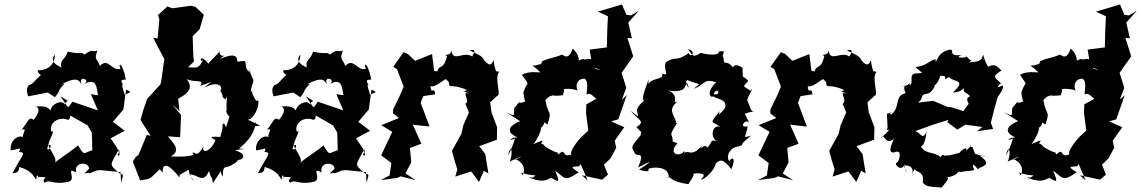

<svg xmlns="http://www.w3.org/2000/svg" viewBox="-20 -790 5106 859"><path d="M504 -128 475 -171 538 -205 485 -245 532 -300 544 -389C578 -374 557 -378 538 -366C526 -402 518 -432 544 -394C514 -431 519 -433 543 -434C528 -514 506 -510 519 -482C480 -470 464 -535 427 -495C413 -533 400 -519 416 -564C388 -553 401 -577 358 -546C338 -561 351 -544 283 -559C271 -520 246 -525 255 -488C216 -505 207 -524 226 -546C224 -479 163 -474 149 -476C147 -449 198 -445 175 -465C117 -415 137 -418 103 -407C124 -407 87 -412 106 -359L194 -376L226 -355L241 -376C248 -404 288 -424 253 -411C337 -458 335 -418 344 -415C329 -456 393 -433 353 -411C419 -453 412 -381 419 -364C371 -368 391 -379 389 -363L418 -296L304 -335C279 -301 292 -300 251 -359C305 -325 274 -347 269 -322C260 -350 183 -320 210 -263C218 -336 136 -306 136 -317C182 -301 114 -236 129 -255C108 -270 105 -243 76 -209C112 -223 66 -179 90 -173C64 -194 21 -159 28 -117C67 -123 76 -135 65 -110C101 -108 79 -99 36 -15C81 -17 55 -53 74 -40C126 -26 137 11 142 14C146 -36 158 30 149 1C218 4 158 5 180 28C205 8 214 41 290 22C322 9 271 -47 321 -18C309 -66 376 -69 379 -35C335 5 378 -26 379 -14L411 -27L428 -29L519 -20L522 28C538 -27 527 -2 514 -15C465 -58 472 -47 512 -122C524 -70 493 -106 514 -104ZM201 -159C226 -218 218 -201 210 -201C200 -223 220 -264 271 -258C287 -251 293 -253 295 -273L372 -229L391 -196L393 -118C352 -105 358 -90 329 -140C314 -123 245 -81 222 -59C245 -73 198 -125 197 -139C218 -152 200 -110 191 -124Z M813 -481 848 -515 845 -537 842 -628 873 -659 892 -724 854 -760 833 -764 750 -753 729 -761 687 -723 693 -703 685 -618 665 -621 715 -526 714 -517 701 -426 698 -413 638 -347 622 -300 609 -255 612 -248 654 -182 637 -187 600 -98 587 -87 574 -67 607 17 643 11 656 4 695 -33 708 -17C705 -60 731 -63 782 3C794 -18 756 10 824 -31C830 13 869 44 827 -9C860 -15 888 38 915 -25C936 40 921 -27 933 29C988 -54 958 -16 976 -2C980 -71 988 -16 1046 -75C1012 -34 1036 -76 1055 -76C1059 -75 1094 -98 1031 -118C1097 -129 1089 -120 1050 -126C1098 -165 1119 -198 1126 -248C1126 -233 1078 -219 1144 -228L1088 -255C1116 -253 1146 -324 1133 -344C1127 -316 1102 -398 1096 -391C1114 -353 1113 -371 1102 -387C1119 -451 1119 -410 1092 -484C1101 -472 1108 -451 1083 -481C1073 -524 1089 -519 1042 -514C1041 -539 1031 -555 964 -526C1020 -572 963 -509 961 -565C973 -562 911 -511 913 -504C865 -565 875 -487 894 -534C864 -468 861 -493 796 -489ZM744 -90C792 -117 757 -148 731 -180L786 -176L790 -276L750 -323L783 -293L777 -348C839 -381 838 -408 815 -436C857 -418 896 -438 876 -406C951 -431 929 -431 896 -399C985 -442 972 -373 964 -387C988 -349 963 -362 990 -345C1005 -385 987 -337 996 -284C993 -319 985 -282 1007 -269L991 -220C980 -253 975 -229 975 -229C981 -202 943 -143 982 -176C906 -182 924 -175 944 -163C919 -103 875 -103 893 -139C855 -74 856 -117 839 -105C862 -99 833 -86 744 -90Z M1602 -128 1573 -171 1636 -205 1583 -245 1630 -300 1642 -389C1676 -374 1655 -378 1636 -366C1624 -402 1616 -432 1642 -394C1612 -431 1617 -433 1641 -434C1626 -514 1604 -510 1617 -482C1578 -470 1562 -535 1525 -495C1511 -533 1498 -519 1514 -564C1486 -553 1499 -577 1456 -546C1436 -561 1449 -544 1381 -559C1369 -520 1344 -525 1353 -488C1314 -505 1305 -524 1324 -546C1322 -479 1261 -474 1247 -476C1245 -449 1296 -445 1273 -465C1215 -415 1235 -418 1201 -407C1222 -407 1185 -412 1204 -359L1292 -376L1324 -355L1339 -376C1346 -404 1386 -424 1351 -411C1435 -458 1433 -418 1442 -415C1427 -456 1491 -433 1451 -411C1517 -453 1510 -381 1517 -364C1469 -368 1489 -379 1487 -363L1516 -296L1402 -335C1377 -301 1390 -300 1349 -359C1403 -325 1372 -347 1367 -322C1358 -350 1281 -320 1308 -263C1316 -336 1234 -306 1234 -317C1280 -301 1212 -236 1227 -255C1206 -270 1203 -243 1174 -209C1210 -223 1164 -179 1188 -173C1162 -194 1119 -159 1126 -117C1165 -123 1174 -135 1163 -110C1199 -108 1177 -99 1134 -15C1179 -17 1153 -53 1172 -40C1224 -26 1235 11 1240 14C1244 -36 1256 30 1247 1C1316 4 1256 5 1278 28C1303 8 1312 41 1388 22C1420 9 1369 -47 1419 -18C1407 -66 1474 -69 1477 -35C1433 5 1476 -26 1477 -14L1509 -27L1526 -29L1617 -20L1620 28C1636 -27 1625 -2 1612 -15C1563 -58 1570 -47 1610 -122C1622 -70 1591 -106 1612 -104ZM1299 -159C1324 -218 1316 -201 1308 -201C1298 -223 1318 -264 1369 -258C1385 -251 1391 -253 1393 -273L1470 -229L1489 -196L1491 -118C1450 -105 1456 -90 1427 -140C1412 -123 1343 -81 1320 -59C1343 -73 1296 -125 1295 -139C1316 -152 1298 -110 1289 -124Z M1988 -423C1990 -388 1994 -420 2068 -388C2054 -370 2024 -403 2090 -363C2031 -397 2089 -338 2062 -326L2078 -287L2053 -230L2040 -172L2051 -204L2002 -115C2009 -87 2017 -59 2026 -32L2017 0L2088 -23L2123 24L2145 -26L2165 -14L2151 -101L2124 -136L2203 -165L2204 -221L2179 -287L2173 -332L2202 -359C2202 -365 2187 -347 2209 -364C2219 -375 2193 -441 2212 -467C2231 -465 2167 -485 2208 -451C2188 -492 2192 -512 2187 -520C2172 -469 2134 -545 2154 -507C2133 -544 2141 -534 2081 -565C2128 -576 2080 -530 2096 -535C2055 -567 2006 -506 1999 -566C1999 -533 1952 -552 1980 -540C1966 -475 1943 -502 1937 -471C1899 -470 1897 -514 1926 -443L1913 -548L1837 -518L1805 -548L1786 -557L1739 -491L1756 -481L1786 -402L1767 -358L1739 -301L1738 -283L1765 -262L1686 -230L1735 -200L1685 -95L1731 -61L1723 -5L1683 16L1757 6L1773 -1L1840 16L1794 -14L1820 -64L1814 -128L1865 -147L1827 -232L1902 -224L1862 -330L1874 -360L1927 -368C1923 -408 1909 -361 1906 -405C1925 -395 1967 -436 1975 -436Z M2578 -56 2609 17 2583 -6 2674 14 2700 -9 2682 -53 2712 -82 2737 -129 2730 -160 2773 -221 2714 -247 2746 -256 2784 -364 2762 -344 2782 -397 2759 -471 2761 -464 2813 -538 2787 -620 2807 -619 2791 -689 2838 -742 2803 -721 2782 -724 2763 -770 2655 -738 2700 -717 2697 -659 2695 -578 2618 -568 2631 -490 2667 -478C2600 -481 2663 -541 2594 -523C2587 -480 2624 -562 2550 -505C2587 -503 2564 -558 2542 -572C2519 -508 2498 -554 2490 -544C2454 -529 2443 -533 2406 -516C2391 -481 2398 -515 2407 -508C2353 -481 2346 -518 2398 -466C2394 -465 2344 -474 2315 -455C2357 -395 2337 -437 2320 -369C2328 -405 2315 -374 2330 -336C2283 -316 2324 -357 2281 -307C2276 -275 2292 -264 2244 -288L2307 -248C2238 -220 2257 -190 2296 -175C2269 -177 2246 -155 2284 -170C2280 -154 2264 -112 2252 -93C2267 -158 2277 -101 2260 -67C2323 -97 2327 -96 2284 -75C2270 -89 2347 -59 2318 -6C2304 -28 2311 -10 2376 -5C2355 14 2355 -2 2349 5C2424 36 2436 2 2449 7C2480 24 2487 32 2464 -27C2509 9 2507 23 2569 -19C2526 -46 2539 -44 2571 -46ZM2624 -368 2648 -348 2603 -323 2602 -283 2612 -206 2581 -177C2571 -167 2528 -117 2536 -99C2490 -81 2516 -133 2478 -99C2465 -121 2491 -91 2420 -133C2456 -80 2407 -163 2401 -144C2400 -158 2431 -173 2366 -145C2368 -143 2420 -223 2392 -227C2404 -194 2440 -278 2387 -261L2429 -233C2452 -300 2433 -267 2420 -342C2428 -351 2447 -370 2452 -356C2436 -393 2413 -352 2498 -364C2510 -401 2507 -398 2458 -382C2476 -383 2511 -404 2569 -384C2556 -384 2550 -438 2595 -438C2623 -421 2592 -350 2611 -371Z M2835 -269 2801 -294C2838 -250 2870 -248 2827 -221C2861 -188 2844 -204 2847 -186C2807 -136 2801 -137 2818 -108C2830 -80 2869 -124 2835 -41C2903 -76 2899 -71 2839 -31C2896 -13 2880 -34 2880 -34C2897 -44 2973 -48 2972 2C2922 11 2962 4 2972 3C2978 -1 2980 23 3060 34C3058 33 3096 -14 3079 -12C3112 -19 3148 -13 3116 12C3120 21 3175 -21 3182 -58C3199 -74 3213 -85 3252 -33C3277 -92 3251 -86 3243 -69C3226 -89 3244 -131 3285 -135C3327 -152 3264 -122 3340 -183C3298 -172 3317 -172 3325 -225C3285 -215 3311 -259 3331 -243L3312 -281C3375 -304 3359 -275 3339 -300C3324 -354 3311 -326 3344 -388C3329 -397 3362 -365 3308 -404C3325 -436 3349 -417 3282 -462C3312 -422 3301 -457 3302 -486C3278 -508 3245 -497 3269 -476C3223 -541 3222 -479 3216 -537C3202 -537 3240 -570 3196 -559C3198 -535 3120 -550 3116 -554C3081 -533 3083 -536 3058 -570C3099 -561 3069 -527 3062 -553C3001 -510 3006 -542 2961 -513C2942 -489 2980 -444 2942 -461C2954 -429 2889 -448 2875 -403C2881 -407 2879 -398 2882 -435C2863 -380 2845 -345 2867 -332C2868 -390 2860 -319 2881 -349C2839 -331 2827 -298 2830 -295ZM3195 -269 3199 -292C3150 -230 3165 -251 3202 -223C3161 -236 3156 -160 3196 -158C3150 -166 3174 -160 3144 -129C3131 -155 3100 -103 3121 -135C3098 -122 3102 -112 3073 -107C3026 -119 3043 -87 3042 -115C3021 -84 2965 -101 3011 -149C2989 -155 2972 -169 2988 -147C2997 -200 2961 -168 3010 -240C2963 -240 2952 -241 2986 -226L3005 -243C2995 -282 2966 -296 3011 -337C2980 -321 3026 -359 2971 -385C3050 -374 3042 -403 3053 -419C3077 -373 3036 -421 3055 -432C3114 -406 3121 -424 3083 -393C3136 -409 3126 -446 3192 -418C3196 -446 3128 -367 3167 -356C3190 -422 3217 -348 3161 -373C3164 -343 3237 -355 3224 -308C3209 -278 3155 -262 3200 -234Z M3676 -423C3678 -388 3682 -420 3756 -388C3742 -370 3712 -403 3778 -363C3719 -397 3777 -338 3750 -326L3766 -287L3741 -230L3728 -172L3739 -204L3690 -115C3697 -87 3705 -59 3714 -32L3705 0L3776 -23L3811 24L3833 -26L3853 -14L3839 -101L3812 -136L3891 -165L3892 -221L3867 -287L3861 -332L3890 -359C3890 -365 3875 -347 3897 -364C3907 -375 3881 -441 3900 -467C3919 -465 3855 -485 3896 -451C3876 -492 3880 -512 3875 -520C3860 -469 3822 -545 3842 -507C3821 -544 3829 -534 3769 -565C3816 -576 3768 -530 3784 -535C3743 -567 3694 -506 3687 -566C3687 -533 3640 -552 3668 -540C3654 -475 3631 -502 3625 -471C3587 -470 3585 -514 3614 -443L3601 -548L3525 -518L3493 -548L3474 -557L3427 -491L3444 -481L3474 -402L3455 -358L3427 -301L3426 -283L3453 -262L3374 -230L3423 -200L3373 -95L3419 -61L3411 -5L3371 16L3445 6L3461 -1L3528 16L3482 -14L3508 -64L3502 -128L3553 -147L3515 -232L3590 -224L3550 -330L3562 -360L3615 -368C3611 -408 3597 -361 3594 -405C3613 -395 3655 -436 3663 -436Z M4400 -85 4342 -102 4331 -132C4301 -132 4349 -161 4302 -115C4317 -151 4239 -87 4287 -102C4271 -114 4244 -92 4205 -94C4210 -70 4204 -117 4189 -87C4152 -116 4115 -95 4094 -147C4094 -120 4122 -138 4125 -202C4106 -151 4093 -213 4068 -201L4154 -232L4224 -254L4218 -244L4263 -210L4299 -232L4375 -222L4352 -203L4423 -213L4413 -241C4419 -267 4438 -340 4449 -372C4416 -321 4477 -389 4466 -408C4417 -383 4469 -430 4459 -414C4449 -435 4402 -443 4461 -474C4436 -498 4430 -512 4377 -478C4422 -488 4391 -487 4379 -546C4369 -501 4330 -520 4313 -508C4340 -536 4334 -496 4302 -542C4327 -530 4235 -527 4283 -544C4212 -536 4258 -573 4226 -567C4165 -555 4167 -485 4166 -525C4140 -521 4124 -494 4076 -490C4093 -470 4121 -463 4089 -462C4034 -465 4075 -416 4048 -409C4060 -445 4062 -407 4014 -403C4047 -409 4012 -415 4032 -373C3978 -361 4012 -313 3967 -277C3947 -292 3993 -292 3948 -281L3951 -217C3935 -193 3991 -236 3920 -171C3938 -204 3938 -133 3979 -169C3971 -146 3948 -105 3980 -108C4019 -126 4004 -72 3995 -64C3972 -58 4017 -16 4026 -56C4026 -23 4050 5 4022 -50C4098 -54 4038 24 4072 -34C4077 -18 4118 -26 4108 26C4121 41 4126 46 4193 49C4223 13 4233 -1 4204 4C4273 0 4262 -30 4275 -20C4340 -31 4282 -18 4339 -29C4325 -63 4336 -58 4355 -33C4369 -47 4426 -51 4362 -94ZM4314 -326 4290 -293 4234 -311H4221L4155 -339L4089 -331C4096 -347 4094 -323 4109 -366C4130 -374 4142 -364 4163 -406C4147 -404 4173 -403 4187 -451C4235 -452 4183 -421 4226 -445C4246 -421 4308 -436 4243 -376C4316 -380 4283 -431 4293 -380C4352 -342 4289 -374 4313 -327Z M4806 -56 4837 17 4811 -6 4902 14 4928 -9 4910 -53 4940 -82 4965 -129 4958 -160 5001 -221 4942 -247 4974 -256 5012 -364 4990 -344 5010 -397 4987 -471 4989 -464 5041 -538 5015 -620 5035 -619 5019 -689 5066 -742 5031 -721 5010 -724 4991 -770 4883 -738 4928 -717 4925 -659 4923 -578 4846 -568 4859 -490 4895 -478C4828 -481 4891 -541 4822 -523C4815 -480 4852 -562 4778 -505C4815 -503 4792 -558 4770 -572C4747 -508 4726 -554 4718 -544C4682 -529 4671 -533 4634 -516C4619 -481 4626 -515 4635 -508C4581 -481 4574 -518 4626 -466C4622 -465 4572 -474 4543 -455C4585 -395 4565 -437 4548 -369C4556 -405 4543 -374 4558 -336C4511 -316 4552 -357 4509 -307C4504 -275 4520 -264 4472 -288L4535 -248C4466 -220 4485 -190 4524 -175C4497 -177 4474 -155 4512 -170C4508 -154 4492 -112 4480 -93C4495 -158 4505 -101 4488 -67C4551 -97 4555 -96 4512 -75C4498 -89 4575 -59 4546 -6C4532 -28 4539 -10 4604 -5C4583 14 4583 -2 4577 5C4652 36 4664 2 4677 7C4708 24 4715 32 4692 -27C4737 9 4735 23 4797 -19C4754 -46 4767 -44 4799 -46ZM4852 -368 4876 -348 4831 -323 4830 -283 4840 -206 4809 -177C4799 -167 4756 -117 4764 -99C4718 -81 4744 -133 4706 -99C4693 -121 4719 -91 4648 -133C4684 -80 4635 -163 4629 -144C4628 -158 4659 -173 4594 -145C4596 -143 4648 -223 4620 -227C4632 -194 4668 -278 4615 -261L4657 -233C4680 -300 4661 -267 4648 -342C4656 -351 4675 -370 4680 -356C4664 -393 4641 -352 4726 -364C4738 -401 4735 -398 4686 -382C4704 -383 4739 -404 4797 -384C4784 -384 4778 -438 4823 -438C4851 -421 4820 -350 4839 -371Z"/></svg>

Font: Asimov Aggro
Style: It
Weight: 500
Designer: Google
Version: Version 2.000980; 2014